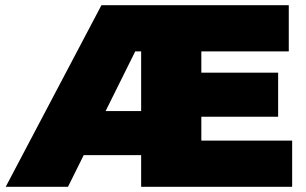

<svg xmlns="http://www.w3.org/2000/svg" viewBox="-20 -720 1180 740"><path d="M2 0 371 -700H605V-522H406L548 -616L242 0ZM240 -122V-292H605V-122ZM740 -440H1052V-270H740ZM756 -178H1106V0H524V-700H1093V-522H756Z"/></svg>

Font: MOST Montserrat Black
Style: Regular
Weight: 900
Designer: Julieta Ulanovsky
Foundry: Julieta Ulanovsky
Version: Version 8.000;March 11, 2024;FontCreator 15.0.0.2926 64-bit